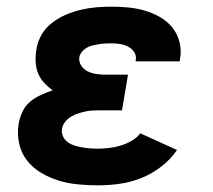

<svg xmlns="http://www.w3.org/2000/svg" viewBox="-20 -548 640 576"><path d="M273 8Q243 8 213 5Q183 2 155.5 -6.5Q128 -15 103.5 -29.5Q79 -44 61.5 -66Q44 -88 37.5 -117Q31 -146 36 -177Q39 -194 47 -212Q55 -230 70 -242.5Q85 -255 102.5 -263Q120 -271 138 -277Q124 -287 112.5 -299.5Q101 -312 94.5 -327.5Q88 -343 87 -361.5Q86 -380 89 -398Q92 -421 104 -442.5Q116 -464 135.5 -479Q155 -494 177 -503.5Q199 -513 222 -518.5Q245 -524 268 -526Q291 -528 314 -528Q340 -528 365.5 -525.5Q391 -523 415 -516Q439 -509 460.5 -496.5Q482 -484 497 -465.5Q512 -447 518.5 -422Q525 -397 520 -371Q520 -369 519.5 -367.5Q519 -366 519 -364H387Q387 -365 387 -365.5Q387 -366 387 -366Q390 -380 383 -391Q376 -402 364.5 -408Q353 -414 340 -416Q327 -418 314 -418Q305 -418 295.5 -417.5Q286 -417 277 -415.5Q268 -414 259 -412Q250 -410 241.5 -405.5Q233 -401 226.5 -393.5Q220 -386 218 -377Q216 -363 223.5 -351.5Q231 -340 243 -334Q255 -328 269 -326Q283 -324 297 -324H364L346 -217H280Q269 -217 258 -216.5Q247 -216 236 -213.5Q225 -211 214 -207.5Q203 -204 193 -198Q183 -192 175.5 -182.5Q168 -173 166 -162Q164 -150 169 -139Q174 -128 183 -121.5Q192 -115 203 -111.5Q214 -108 225.5 -106Q237 -104 249 -103Q261 -102 273 -102Q290 -102 307 -104Q324 -106 341 -111Q358 -116 374 -125Q390 -134 401 -148L511 -98Q492 -70 463.5 -48Q435 -26 403 -13.5Q371 -1 338.5 3.5Q306 8 273 8Z"/></svg>

Font: Iosevka SS04 XBd Ex
Style: Italic
Weight: 800
Width: 7
Italic angle: -9°
Monospace: yes
Designer: Belleve Invis
Foundry: Belleve Invis
Version: Version 19.0.0; ttfautohint (v1.8.4)